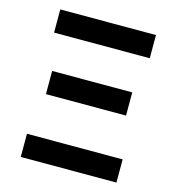

<svg xmlns="http://www.w3.org/2000/svg" viewBox="-105 -790 810 880"><g transform="rotate(15 300.0 -350.0)"><path d="M73 0H527V-110H73ZM110 -308H490V-418H110ZM73 -590H527V-700H73Z"/></g></svg>

Font: CommitMono
Style: 700Regular
Weight: 700
Monospace: yes
Designer: Eigil Nikolajsen
Foundry: Eigil Nikolajsen
Version: Version 1.143